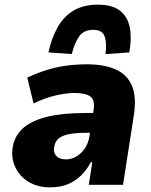

<svg xmlns="http://www.w3.org/2000/svg" viewBox="-20 -793 649 824"><path d="M196 11Q140 11 101 -13.5Q62 -38 44 -79Q26 -120 36 -169Q46 -215 82 -245.5Q118 -276 183 -292Q248 -308 346 -308H403L390 -223H350Q309 -223 280 -218Q251 -213 234 -200.5Q217 -188 213 -164Q207 -141 220.5 -125Q234 -109 264 -109Q285 -109 306 -120.5Q327 -132 343 -154.5Q359 -177 364 -209L382 -323Q388 -364 367.5 -379Q347 -394 299 -394Q267 -394 221.5 -384Q176 -374 124 -349L97 -460Q140 -480 182 -493Q224 -506 266.5 -511.5Q309 -517 353 -517Q426 -517 475.5 -495.5Q525 -474 546 -425.5Q567 -377 554 -295L508 0H361L376 -97H370Q352 -63 327 -39Q302 -15 270 -2Q238 11 196 11ZM288 -561 188 -568Q201 -629 227 -675.5Q253 -722 295.5 -747.5Q338 -773 400 -773Q462 -773 495 -747Q528 -721 537 -675Q546 -629 535 -568L433 -561Q439 -609 429 -637Q419 -665 380 -665Q340 -665 320 -637Q300 -609 288 -561Z"/></svg>

Font: Nunito Sans 7pt SemiCondensed Black
Style: Italic
Weight: 900
Width: 4
Italic angle: -9°
Designer: Vernon Adams
Foundry: Vernon Adams
Version: Version 3.101;gftools[0.9.27]